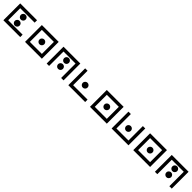

<svg xmlns="http://www.w3.org/2000/svg" viewBox="760 -3098 5512 5512"><g transform="rotate(45 3515.5 -342.0)"><path d="M781.2 -683.6V-585.9H195.3V-97.7H781.2V0H97.7V-683.6ZM439.5 -366.2Q398.9 -366.2 370.4 -394.8Q341.8 -423.3 341.8 -463.9Q341.8 -504.4 370.4 -533Q398.9 -561.5 439.5 -561.5Q480 -561.5 508.5 -533Q537.1 -504.4 537.1 -463.9Q537.1 -423.3 508.5 -394.8Q480 -366.2 439.5 -366.2ZM439.5 -122.1Q398.9 -122.1 370.4 -150.6Q341.8 -179.2 341.8 -219.7Q341.8 -260.3 370.4 -288.8Q398.9 -317.4 439.5 -317.4Q480 -317.4 508.5 -288.8Q537.1 -260.3 537.1 -219.7Q537.1 -179.2 508.5 -150.6Q480 -122.1 439.5 -122.1Z M1074.2 -585.9V-97.7H1562.5V-585.9ZM976.6 -683.6H1660.2V0H976.6ZM1318.4 -244.1Q1277.8 -244.1 1249.3 -272.7Q1220.7 -301.3 1220.7 -341.8Q1220.7 -382.3 1249.3 -410.9Q1277.8 -439.5 1318.4 -439.5Q1358.9 -439.5 1387.5 -410.9Q1416 -382.3 1416 -341.8Q1416 -301.3 1387.5 -272.7Q1358.9 -244.1 1318.4 -244.1Z M1855.5 -683.6H2539.1V0H2441.4V-585.9H1953.1V0H1855.5ZM2197.3 -366.2Q2156.7 -366.2 2128.2 -394.8Q2099.6 -423.3 2099.6 -463.9Q2099.6 -504.4 2128.2 -533Q2156.7 -561.5 2197.3 -561.5Q2237.8 -561.5 2266.4 -533Q2294.9 -504.4 2294.9 -463.9Q2294.9 -423.3 2266.4 -394.8Q2237.8 -366.2 2197.3 -366.2ZM2197.3 -122.1Q2156.7 -122.1 2128.2 -150.6Q2099.6 -179.2 2099.6 -219.7Q2099.6 -260.3 2128.2 -288.8Q2156.7 -317.4 2197.3 -317.4Q2237.8 -317.4 2266.4 -288.8Q2294.9 -260.3 2294.9 -219.7Q2294.9 -179.2 2266.4 -150.6Q2237.8 -122.1 2197.3 -122.1Z M2734.4 -683.6H2832V-97.7H3418V0H2734.4ZM3076.2 -244.1Q3035.6 -244.1 3007.1 -272.7Q2978.5 -301.3 2978.5 -341.8Q2978.5 -382.3 3007.1 -410.9Q3035.6 -439.5 3076.2 -439.5Q3116.7 -439.5 3145.3 -410.9Q3173.8 -382.3 3173.8 -341.8Q3173.8 -301.3 3145.3 -272.7Q3116.7 -244.1 3076.2 -244.1Z M3710.9 -585.9V-97.7H4199.2V-585.9ZM3613.3 -683.6H4296.9V0H3613.3ZM3955.1 -244.1Q3914.6 -244.1 3886 -272.7Q3857.4 -301.3 3857.4 -341.8Q3857.4 -382.3 3886 -410.9Q3914.6 -439.5 3955.1 -439.5Q3995.6 -439.5 4024.2 -410.9Q4052.7 -382.3 4052.7 -341.8Q4052.7 -301.3 4024.2 -272.7Q3995.6 -244.1 3955.1 -244.1Z M4492.2 -683.6H4589.8V-97.7H5078.1V-683.6H5175.8V0H4492.2ZM4834 -244.1Q4793.5 -244.1 4764.9 -272.7Q4736.3 -301.3 4736.3 -341.8Q4736.3 -382.3 4764.9 -410.9Q4793.5 -439.5 4834 -439.5Q4874.5 -439.5 4903.1 -410.9Q4931.6 -382.3 4931.6 -341.8Q4931.6 -301.3 4903.1 -272.7Q4874.5 -244.1 4834 -244.1Z M5468.8 -585.9V-97.7H5957V-585.9ZM5371.1 -683.6H6054.7V0H5371.1ZM5712.9 -244.1Q5672.4 -244.1 5643.8 -272.7Q5615.2 -301.3 5615.2 -341.8Q5615.2 -382.3 5643.8 -410.9Q5672.4 -439.5 5712.9 -439.5Q5753.4 -439.5 5782 -410.9Q5810.5 -382.3 5810.5 -341.8Q5810.5 -301.3 5782 -272.7Q5753.4 -244.1 5712.9 -244.1Z M6250 -683.6H6933.6V0H6835.9V-585.9H6347.7V0H6250ZM6591.8 -366.2Q6551.3 -366.2 6522.7 -394.8Q6494.1 -423.3 6494.1 -463.9Q6494.1 -504.4 6522.7 -533Q6551.3 -561.5 6591.8 -561.5Q6632.3 -561.5 6660.9 -533Q6689.5 -504.4 6689.5 -463.9Q6689.5 -423.3 6660.9 -394.8Q6632.3 -366.2 6591.8 -366.2ZM6591.8 -122.1Q6551.3 -122.1 6522.7 -150.6Q6494.1 -179.2 6494.1 -219.7Q6494.1 -260.3 6522.7 -288.8Q6551.3 -317.4 6591.8 -317.4Q6632.3 -317.4 6660.9 -288.8Q6689.5 -260.3 6689.5 -219.7Q6689.5 -179.2 6660.9 -150.6Q6632.3 -122.1 6591.8 -122.1Z"/></g></svg>

Font: BabelStone Leeson
Style: Regular
Weight: 400
Designer: Andrew West
Foundry: BabelStone
Version: Version 1.02 November 6, 2013